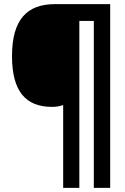

<svg xmlns="http://www.w3.org/2000/svg" viewBox="-20 -780 603 927"><path d="M285 -273V127H363V-679H433V127H512V-760H245C110 -760 38 -685 38 -509C38 -338 105 -264 231 -264C252 -264 269 -267 285 -273Z"/></svg>

Font: Noto Sans Mono SemiCondensed ExtraBold
Style: Regular
Weight: 800
Width: 4
Designer: Monotype Design Team
Foundry: Monotype Imaging Inc.
Version: Version 2.014